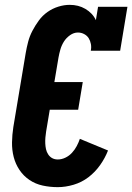

<svg xmlns="http://www.w3.org/2000/svg" viewBox="-20 -763 545 791"><path d="M218 8Q186 8 156 1.5Q126 -5 101.5 -21.5Q77 -38 60.5 -62.5Q44 -87 36.5 -116Q29 -145 29.5 -176.5Q30 -208 35 -240L86 -545Q90 -568 96 -591Q102 -614 113.5 -636Q125 -658 140 -678.5Q155 -699 175.5 -713.5Q196 -728 220 -735.5Q244 -743 267 -743Q285 -743 301 -739Q317 -735 331.5 -726.5Q346 -718 357 -706.5Q368 -695 375 -680L384 -735H505L475 -554H354Q357 -568 354.5 -581.5Q352 -595 345.5 -605.5Q339 -616 327 -622.5Q315 -629 301 -629Q284 -629 268.5 -618Q253 -607 243.5 -592Q234 -577 229 -560Q224 -543 221 -526L204 -425H321L302 -311H185L170 -221Q168 -209 167 -196.5Q166 -184 166.5 -172Q167 -160 169.5 -148.5Q172 -137 178.5 -127Q185 -117 195 -111.5Q205 -106 218 -106Q234 -106 249.5 -113.5Q265 -121 276.5 -133.5Q288 -146 296 -161Q304 -176 309 -191L425 -143Q413 -112 392.5 -83Q372 -54 344.5 -33Q317 -12 283.5 -2Q250 8 218 8Z"/></svg>

Font: Iosevka Curly Slab Heavy
Style: Italic
Weight: 900
Italic angle: -9°
Monospace: yes
Designer: Belleve Invis
Foundry: Belleve Invis
Version: Version 22.1.2; ttfautohint (v1.8.4)